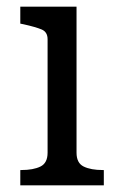

<svg xmlns="http://www.w3.org/2000/svg" viewBox="-20 -557 360 577"><path d="M210 -537V-98Q210 -67 231.5 -56.5Q253 -46 289 -46H292V0H41V-46H44Q80 -46 101.5 -56.5Q123 -67 123 -98V-439Q123 -461 105 -468.5Q87 -476 51 -484L41 -486V-537Z"/></svg>

Font: Roboto Serif 20pt SemiCondensed
Style: Regular
Weight: 400
Width: 4
Version: Version 1.008